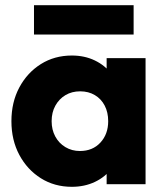

<svg xmlns="http://www.w3.org/2000/svg" viewBox="-20 -710 635 740"><path d="M257 10Q190 10 137.5 -23Q85 -56 54.5 -113Q24 -170 24 -243Q24 -316 54.5 -373Q85 -430 137.5 -463Q190 -496 257 -496Q306 -496 345.5 -477Q385 -458 410 -424.5Q435 -391 438 -348V-138Q435 -95 410.5 -61.5Q386 -28 346 -9Q306 10 257 10ZM288 -128Q337 -128 367 -160.5Q397 -193 397 -243Q397 -277 383.5 -303Q370 -329 345.5 -343.5Q321 -358 289 -358Q257 -358 232.5 -343.5Q208 -329 193.5 -303Q179 -277 179 -243Q179 -210 193 -184Q207 -158 232 -143Q257 -128 288 -128ZM391 0V-131L414 -249L391 -367V-486H541V0ZM111 -690H495V-577H111Z"/></svg>

Font: Outfit
Style: Bold
Weight: 700
Designer: Rodrigo Fuenzalida
Foundry: fragTYPE
Version: Version 1.100;gftools[0.9.27]